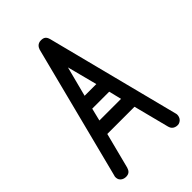

<svg xmlns="http://www.w3.org/2000/svg" viewBox="-227 -839 928 928"><g transform="rotate(-45 237.5 -375.0)"><path d="M63 4C86 4 94 -8 99 -24L146 -207H332L379 -24C386 5 416 5 424 3C452 -5 453 -34 450 -42L275 -726C269 -748 258 -754 239 -754C216 -754 207 -738 203 -726L28 -42C27 -41 26 -34 26 -33C25 1 57 4 63 4ZM199 -415 239 -569 279 -415ZM181 -345H297L313 -280H165Z"/></g></svg>

Font: LS
Style: RegularAlt
Weight: 500
Designer: BSozoo
Foundry: BSozoo
Version: Version 001.000